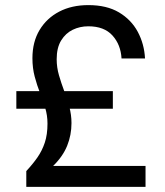

<svg xmlns="http://www.w3.org/2000/svg" viewBox="-20 -732 648 752"><path d="M83 0V-62Q109 -90 127 -116Q145 -142 155.5 -173.5Q166 -205 166 -248Q166 -280 157 -309.5Q148 -339 136.5 -368.5Q125 -398 116 -431.5Q107 -465 107 -504Q107 -568 135 -614.5Q163 -661 212 -686.5Q261 -712 326 -712Q398 -712 446 -683.5Q494 -655 519.5 -607.5Q545 -560 548 -503H456Q453 -557 420.5 -593Q388 -629 326 -629Q293 -629 265 -615.5Q237 -602 219.5 -573.5Q202 -545 202 -500Q202 -468 211 -437Q220 -406 231.5 -375.5Q243 -345 251.5 -313.5Q260 -282 260 -250Q260 -203 243 -161Q226 -119 188 -82H550V0ZM44 -306V-375H422V-306Z"/></svg>

Font: DM Sans 20pt Medium
Style: Regular
Weight: 500
Version: Version 4.004;gftools[0.9.30]